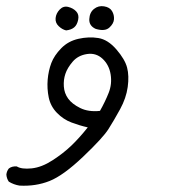

<svg xmlns="http://www.w3.org/2000/svg" viewBox="-37 -281 557 615"><path d="M25.4 313.5Q6.8 310.5 -8.8 300.8Q-15.6 291 -16.6 278.3Q-15.6 267.6 -8.8 258.8Q1 251 16.6 252Q32.2 261.7 64.5 258.3Q96.7 254.9 131.3 232.4Q166 210 191.9 185.1Q217.8 160.2 244.1 127Q217.8 121.1 191.9 111.3Q166 101.6 145.5 80.6Q125 59.6 119.1 31.2Q113.3 2.9 115.7 -25.9Q118.2 -54.7 127.4 -79.1Q136.7 -103.5 159.2 -126.5Q181.6 -149.4 214.4 -156.7Q247.1 -164.1 277.8 -159.2Q308.6 -154.3 335.9 -122.6Q363.3 -90.8 370.1 -64.5Q377 -38.1 372.1 -2.4Q367.2 33.2 347.7 68.8Q328.1 104.5 310.5 132.3Q293 160.2 229.5 220.7Q166 281.2 121.6 298.8Q77.1 316.4 25.4 313.5ZM283.2 74.2Q299.8 44.9 311 16.6Q322.3 -11.7 317.4 -42.5Q312.5 -73.2 291.5 -92.8Q270.5 -112.3 241.7 -107.9Q212.9 -103.5 195.8 -83.5Q178.7 -63.5 172.4 -44.4Q166 -25.4 167.5 -3.9Q168.9 17.6 181.2 34.7Q193.4 51.8 219.7 64.9Q246.1 78.1 283.2 74.2ZM174.8 -183.6Q162.1 -186.5 150.9 -197.3Q139.6 -208 141.1 -223.1Q142.6 -238.3 154.3 -250.5Q166 -262.7 181.6 -258.8Q197.3 -254.9 207 -244.6Q216.8 -234.4 213.4 -217.8Q210 -201.2 200.7 -193.4Q191.4 -185.5 174.8 -183.6ZM269.5 -188.5Q248 -198.2 249 -219.7Q250 -241.2 264.2 -252.4Q278.3 -263.7 296.4 -260.7Q314.5 -257.8 321.8 -245.6Q329.1 -233.4 328.1 -219.2Q327.1 -205.1 313 -192.4Q298.8 -179.7 269.5 -188.5Z"/></svg>

Font: JasonHandwriting2
Style: Regular
Weight: 400
Version: Version 1.05.10